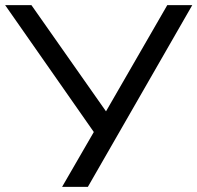

<svg xmlns="http://www.w3.org/2000/svg" viewBox="-22 -725 766 745"><path d="M219 0 352 -230 353 -197 -2 -705H100L397 -282H383L627 -705H724L319 0Z"/></svg>

Font: Nunito Sans 10pt SemiExpanded
Style: Regular
Weight: 400
Width: 6
Designer: Vernon Adams
Foundry: Vernon Adams
Version: Version 3.101;gftools[0.9.27]